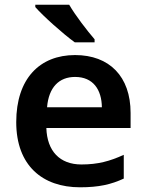

<svg xmlns="http://www.w3.org/2000/svg" viewBox="-20 -786 621 816"><path d="M274 -766H130V-756C162 -719 249 -641 298 -606H382V-619C350 -656 300 -721 274 -766ZM299 -552C149 -552 49 -452 49 -267C49 -82 161 10 320 10C400 10 452 -2 506 -27V-128C447 -101 396 -87 326 -87C234 -87 180 -144 177 -242H535V-306C535 -461 445 -552 299 -552ZM299 -459C376 -459 412 -405 413 -330H180C187 -415 231 -459 299 -459Z"/></svg>

Font: Noto Sans Vithkuqi SemiBold
Style: Regular
Weight: 600
Version: Version 1.001